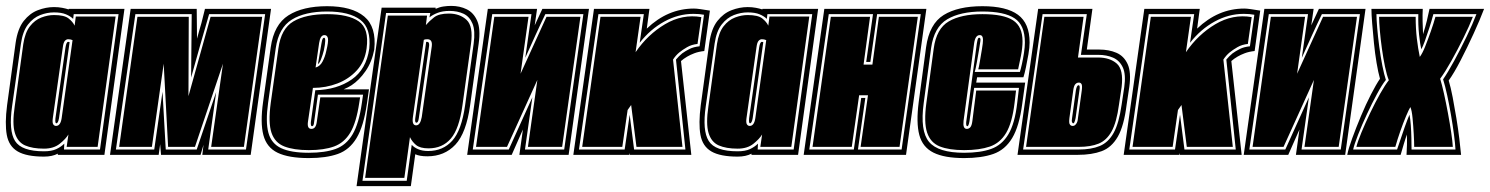

<svg xmlns="http://www.w3.org/2000/svg" viewBox="-27 -525 5052 651"><path d="M122 6Q63 6 33 -11.5Q3 -29 -4 -67.5Q-11 -106 -3 -168L26 -380Q33 -428 53.5 -454Q74 -480 101.5 -490.5Q129 -501 156 -501Q171 -501 184 -498.5Q197 -496 206 -493V-495H395L327 0H169V-4Q150 6 122 6ZM122 -12Q148 -12 164 -19.5Q180 -27 191 -38L190 -18H312L375 -477H223L221 -461Q212 -470 196.5 -476.5Q181 -483 156 -483Q133 -483 109.5 -474Q86 -465 68 -442Q50 -419 44 -377L14 -165Q2 -82 24 -47Q46 -12 122 -12ZM122 -21Q83 -21 58 -32Q33 -43 23.5 -74Q14 -105 23 -165L52 -376Q58 -415 74.5 -436Q91 -457 113 -465.5Q135 -474 156 -474Q191 -474 205.5 -462.5Q220 -451 226 -438L230 -469H365L304 -27H199L205 -69Q196 -54 175.5 -37.5Q155 -21 122 -21ZM163 -98Q178 -98 182 -124L219 -389Q212 -392 204 -392Q198 -392 193 -386.5Q188 -381 186 -365L152 -124Q150 -109 153.5 -103.5Q157 -98 163 -98ZM164 -107Q162 -107 161 -110.5Q160 -114 161 -124L195 -364Q198 -383 204 -383Q207 -383 209 -382L173 -124Q170 -107 164 -107Z M346 0 416 -495H640L641 -394Q645 -408 648.5 -421Q652 -434 656 -447L668 -495H892L823 0H659L663 -34L653 0H519L516 -36L511 0ZM366 -18H496L524 -214L535 -18H640L706 -213L679 -18H807L872 -477H682Q667 -426 651.5 -371Q636 -316 621 -262L623 -477H432ZM377 -27 439 -468H613L612 -199L687 -468H862L800 -27H689L729 -309L634 -27H543L528 -309L488 -27Z M1020 11Q952 11 914.5 -7Q877 -25 866 -67Q855 -109 865 -179L891 -365Q902 -442 951 -473Q1000 -504 1082 -504Q1166 -504 1208 -469Q1250 -434 1242 -357Q1234 -315 1212.5 -284Q1191 -253 1165 -236Q1159 -232 1153 -229Q1147 -226 1138 -222H1224L1217 -173Q1206 -97 1182 -57Q1158 -17 1118.5 -3Q1079 11 1020 11ZM1020 -7Q1075 -7 1111 -20Q1147 -33 1168.5 -69.5Q1190 -106 1200 -176L1204 -204H1051L1038 -111Q1037 -97 1031 -97Q1026 -97 1027 -111L1042 -219Q1116 -221 1165.5 -255.5Q1215 -290 1225 -360Q1232 -429 1195 -457.5Q1158 -486 1082 -486Q1007 -486 962.5 -458.5Q918 -431 908 -362L882 -176Q873 -112 883 -75Q893 -38 926.5 -22.5Q960 -7 1020 -7ZM1020 -16Q969 -16 937 -28.5Q905 -41 893.5 -75Q882 -109 891 -176L917 -361Q926 -428 968 -452.5Q1010 -477 1082 -477Q1154 -477 1189.5 -452.5Q1225 -428 1216 -361Q1210 -316 1183 -286.5Q1156 -257 1117 -242Q1078 -227 1034 -227L1017 -111Q1014 -88 1029 -88Q1044 -88 1047 -111L1059 -195H1194L1191 -176Q1181 -109 1160.5 -75Q1140 -41 1106 -28.5Q1072 -16 1020 -16ZM1043 -296Q1058 -300 1066.5 -316Q1075 -332 1079 -351Q1087 -383 1085 -394.5Q1083 -406 1073 -406Q1059 -406 1055 -379ZM1051 -308 1063 -378Q1065 -390 1067 -393.5Q1069 -397 1072 -397Q1080 -397 1071 -354Q1067 -338 1061.5 -324Q1056 -310 1051 -308Z M1182 106 1267 -499H1450V-495Q1463 -501 1476.5 -503Q1490 -505 1503 -505Q1532 -505 1555.5 -493.5Q1579 -482 1591 -454.5Q1603 -427 1596 -377L1567 -168Q1554 -74 1517 -34.5Q1480 5 1422 5Q1396 5 1381 -2L1366 106ZM1202 88H1352L1369 -34Q1377 -25 1391 -19Q1405 -13 1425 -13Q1475 -13 1506.5 -48Q1538 -83 1550 -168L1579 -377Q1585 -421 1575 -445Q1565 -469 1544.5 -478.5Q1524 -488 1497 -488Q1474 -488 1457 -481.5Q1440 -475 1429 -466L1432 -481H1282ZM1211 78 1288 -472H1421L1417 -440Q1428 -453 1444.5 -466Q1461 -479 1495 -479Q1532 -479 1555 -457.5Q1578 -436 1570 -377L1541 -168Q1530 -88 1501.5 -55Q1473 -22 1426 -22Q1397 -22 1383.5 -33.5Q1370 -45 1363 -60L1344 78ZM1384 -100Q1398 -100 1403 -128L1437 -368Q1440 -392 1422 -392Q1414 -392 1410 -390L1373 -128Q1369 -100 1384 -100ZM1385 -109Q1379 -109 1381 -124L1418 -383H1422Q1429 -383 1428 -370L1393 -124Q1391 -109 1385 -109Z M1557 0 1627 -495H1794L1786 -439L1812 -495H1970L1901 0H1734L1746 -86L1708 0ZM1576 -18H1698L1778 -195L1753 -18H1886L1951 -477H1822Q1805 -442 1788 -404.5Q1771 -367 1754 -329L1775 -477H1642ZM1587 -27 1649 -468H1765L1738 -275L1826 -468H1941L1879 -27H1763L1795 -254L1692 -27Z M1917 0 1987 -495H2175L2166 -428Q2237 -496 2326 -496Q2334 -496 2348 -494Q2362 -492 2380 -489L2361 -352Q2342 -350 2327.5 -344.5Q2313 -339 2303 -333Q2291 -326 2282 -318L2317 0H2108L2106 -6V0ZM1936 -18H2091L2108 -136L2123 -18H2297L2265 -323Q2274 -334 2286 -344Q2297 -352 2311 -359Q2325 -366 2345 -368L2360 -475Q2344 -478 2324 -478Q2273 -478 2225.5 -452Q2178 -426 2142 -380L2156 -477H2002ZM1947 -27 2009 -468H2145L2128 -348Q2169 -408 2228 -443Q2287 -478 2351 -467L2338 -376Q2318 -374 2302.5 -365Q2287 -356 2276 -347Q2264 -337 2255 -323L2287 -27H2131L2113 -169L2101 -152L2083 -27Z M2474 6Q2415 6 2385 -11.5Q2355 -29 2348 -67.5Q2341 -106 2349 -168L2378 -380Q2385 -428 2405.5 -454Q2426 -480 2453.5 -490.5Q2481 -501 2508 -501Q2523 -501 2536 -498.5Q2549 -496 2558 -493V-495H2747L2679 0H2521V-4Q2502 6 2474 6ZM2474 -12Q2500 -12 2516 -19.5Q2532 -27 2543 -38L2542 -18H2664L2727 -477H2575L2573 -461Q2564 -470 2548.5 -476.5Q2533 -483 2508 -483Q2485 -483 2461.5 -474Q2438 -465 2420 -442Q2402 -419 2396 -377L2366 -165Q2354 -82 2376 -47Q2398 -12 2474 -12ZM2474 -21Q2435 -21 2410 -32Q2385 -43 2375.5 -74Q2366 -105 2375 -165L2404 -376Q2410 -415 2426.5 -436Q2443 -457 2465 -465.5Q2487 -474 2508 -474Q2543 -474 2557.5 -462.5Q2572 -451 2578 -438L2582 -469H2717L2656 -27H2551L2557 -69Q2548 -54 2527.5 -37.5Q2507 -21 2474 -21ZM2515 -98Q2530 -98 2534 -124L2571 -389Q2564 -392 2556 -392Q2550 -392 2545 -386.5Q2540 -381 2538 -365L2504 -124Q2502 -109 2505.5 -103.5Q2509 -98 2515 -98ZM2516 -107Q2514 -107 2513 -110.5Q2512 -114 2513 -124L2547 -364Q2550 -383 2556 -383Q2559 -383 2561 -382L2525 -124Q2522 -107 2516 -107Z M2698 0 2768 -495H3114L3045 0ZM2717 -18H2868L2893 -193H2907L2882 -18H3030L3095 -477H2947L2924 -315H2910L2933 -477H2783ZM2728 -27 2790 -468H2923L2901 -306H2931L2953 -468H3085L3023 -27H2891L2916 -202H2886L2861 -27Z M3242 11Q3175 11 3138 -7.5Q3101 -26 3090 -67.5Q3079 -109 3088 -179L3113 -365Q3124 -444 3172.5 -474Q3221 -504 3304 -504Q3385 -504 3424.5 -475Q3464 -446 3464 -381Q3464 -364 3460 -341Q3456 -318 3451.5 -296.5Q3447 -275 3443 -263H3286L3283 -245H3449L3439 -173Q3429 -97 3405 -57Q3381 -17 3341 -3Q3301 11 3242 11ZM3242 -7Q3297 -7 3333.5 -20Q3370 -33 3392 -69.5Q3414 -106 3422 -176L3428 -227H3276L3260 -113Q3257 -97 3253 -97Q3248 -97 3249 -111L3285 -377Q3287 -389 3288.5 -393Q3290 -397 3293 -397Q3299 -397 3297 -385Q3296 -377 3292.5 -356Q3289 -335 3285 -313Q3281 -291 3278 -281H3431Q3434 -290 3438 -308Q3442 -326 3445 -346Q3448 -366 3448 -381Q3448 -440 3413 -463Q3378 -486 3304 -486Q3229 -486 3184.5 -459.5Q3140 -433 3130 -362L3105 -176Q3092 -81 3123 -44Q3154 -7 3242 -7ZM3242 -16Q3191 -16 3159.5 -28.5Q3128 -41 3116.5 -75.5Q3105 -110 3114 -176L3139 -361Q3148 -428 3190 -452.5Q3232 -477 3304 -477Q3376 -477 3408 -456Q3440 -435 3440 -385Q3440 -363 3434.5 -335Q3429 -307 3425 -290H3290Q3292 -297 3295.5 -317.5Q3299 -338 3302.5 -359Q3306 -380 3306 -390Q3306 -406 3295 -406Q3280 -406 3276 -379L3240 -115Q3237 -88 3251 -88Q3258 -88 3263 -93.5Q3268 -99 3270 -115L3283 -218H3418L3413 -176Q3405 -109 3384.5 -74.5Q3364 -40 3329 -28Q3294 -16 3242 -16Z M3423 0 3493 -495H3677L3658 -357H3700Q3733 -357 3758.5 -346Q3784 -335 3796.5 -307.5Q3809 -280 3802 -230L3793 -170Q3784 -98 3763 -61.5Q3742 -25 3708.5 -12.5Q3675 0 3628 0ZM3442 -18H3630Q3673 -18 3702 -30Q3731 -42 3749 -74.5Q3767 -107 3776 -170L3785 -230Q3791 -273 3780 -296.5Q3769 -320 3747 -329.5Q3725 -339 3697 -339H3638L3658 -477H3508ZM3452 -27 3514 -468H3647L3628 -330H3696Q3736 -330 3759.5 -309.5Q3783 -289 3776 -230L3767 -170Q3759 -110 3742 -79.5Q3725 -49 3698 -38Q3671 -27 3631 -27ZM3610 -98Q3617 -98 3621 -104Q3627 -110 3628 -125L3641 -219Q3643 -235 3640 -240Q3637 -245 3631 -245Q3624 -245 3619 -239.5Q3614 -234 3612 -219L3599 -125Q3597 -108 3600 -104Q3603 -98 3610 -98ZM3612 -107Q3609 -107 3608 -111Q3606 -114 3608 -125L3621 -219Q3624 -236 3630 -236Q3636 -236 3633 -219L3620 -125Q3619 -120 3618 -116.5Q3617 -113 3616 -111Q3615 -107 3612 -107Z M3783 0 3853 -495H4041L4032 -428Q4103 -496 4192 -496Q4200 -496 4214 -494Q4228 -492 4246 -489L4227 -352Q4208 -350 4193.5 -344.5Q4179 -339 4169 -333Q4157 -326 4148 -318L4183 0H3974L3972 -6V0ZM3802 -18H3957L3974 -136L3989 -18H4163L4131 -323Q4140 -334 4152 -344Q4163 -352 4177 -359Q4191 -366 4211 -368L4226 -475Q4210 -478 4190 -478Q4139 -478 4091.5 -452Q4044 -426 4008 -380L4022 -477H3868ZM3813 -27 3875 -468H4011L3994 -348Q4035 -408 4094 -443Q4153 -478 4217 -467L4204 -376Q4184 -374 4168.5 -365Q4153 -356 4142 -347Q4130 -337 4121 -323L4153 -27H3997L3979 -169L3967 -152L3949 -27Z M4190 0 4260 -495H4427L4419 -439L4445 -495H4603L4534 0H4367L4379 -86L4341 0ZM4209 -18H4331L4411 -195L4386 -18H4519L4584 -477H4455Q4438 -442 4421 -404.5Q4404 -367 4387 -329L4408 -477H4275ZM4220 -27 4282 -468H4398L4371 -275L4459 -468H4574L4512 -27H4396L4428 -254L4325 -27Z M4541 0Q4545 -21 4558 -56.5Q4571 -92 4587.5 -131.5Q4604 -171 4621.5 -205Q4639 -239 4652 -258Q4646 -279 4640.5 -311.5Q4635 -344 4631.5 -379.5Q4628 -415 4625.5 -446Q4623 -477 4623 -495H4797Q4796 -473 4796.5 -452.5Q4797 -432 4798 -409Q4806 -434 4811 -455Q4816 -476 4820 -495H5005Q4991 -458 4969.5 -411Q4948 -364 4925.5 -320.5Q4903 -277 4885 -252Q4892 -229 4898.5 -195Q4905 -161 4911 -124.5Q4917 -88 4921 -55Q4925 -22 4927 0H4742Q4743 -14 4743.5 -34.5Q4744 -55 4743 -69Q4734 -42 4722 0ZM4561 -18H4710Q4726 -66 4735.5 -93Q4745 -120 4752 -136Q4755 -122 4756.5 -100.5Q4758 -79 4758.5 -56.5Q4759 -34 4759 -18H4908Q4907 -37 4903 -68Q4899 -99 4893 -134Q4887 -169 4880 -201.5Q4873 -234 4866 -256Q4882 -279 4903.5 -318.5Q4925 -358 4946 -401.5Q4967 -445 4979 -477H4833Q4827 -454 4819 -429.5Q4811 -405 4804 -385.5Q4797 -366 4792 -358Q4788 -375 4784.5 -408Q4781 -441 4782 -477H4640Q4640 -461 4642.5 -431Q4645 -401 4649.5 -367Q4654 -333 4660 -302.5Q4666 -272 4672 -254Q4659 -238 4642 -206.5Q4625 -175 4608 -138.5Q4591 -102 4578 -69Q4565 -36 4561 -18ZM4572 -27Q4576 -44 4589 -75.5Q4602 -107 4619 -142.5Q4636 -178 4653 -208Q4670 -238 4682 -253Q4675 -270 4669 -299Q4663 -328 4658.5 -360.5Q4654 -393 4651.5 -422Q4649 -451 4649 -468H4773Q4773 -428 4777 -394Q4781 -360 4787 -332Q4796 -344 4805.5 -368Q4815 -392 4824.5 -419Q4834 -446 4840 -468H4967Q4955 -437 4935 -396.5Q4915 -356 4894 -318.5Q4873 -281 4856 -258Q4862 -239 4869 -207.5Q4876 -176 4882.5 -141Q4889 -106 4893.5 -75.5Q4898 -45 4899 -27H4768Q4768 -43 4766.5 -70.5Q4765 -98 4762.5 -124.5Q4760 -151 4755 -162Q4750 -154 4740.5 -131.5Q4731 -109 4721 -80.5Q4711 -52 4704 -27Z"/></svg>

Font: Alumni Sans Collegiate One SC
Style: Italic
Weight: 400
Italic angle: -8°
Designer: Robert E. Leuschke
Foundry: Robert E. Leuschke
Version: Version 1.100